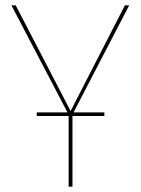

<svg xmlns="http://www.w3.org/2000/svg" viewBox="-20 -701 528 721"><path d="M465.1 -680.9H449L245.1 -284.1L39 -680.9H22.9L233.4 -278.9H118V-265.3H237.7V0H252.1V-265.3H371.9V-278.9H256.2Z"/></svg>

Font: Fira Sans Hair
Style: Regular
Weight: 100
Designer: bBox Type GmbH & Carrois Corporate GbR & Edenspiekermann AG
Foundry: bBox Type GmbH & Carrois Corporate GbR & Edenspiekermann AG
Version: Version 4.300;PS 004.300;hotconv 1.0.88;makeotf.lib2.5.64775